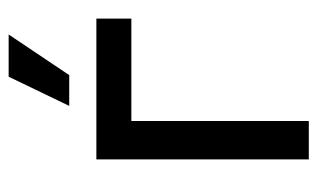

<svg xmlns="http://www.w3.org/2000/svg" viewBox="-172 -598 769 466"><g transform="rotate(-90 213.0 -364.5)"><path d="M401.4 -515.6V-430.7H152.8V0H59.6V-515.6ZM189.5 -581.5 260.3 -728.5H362.8L264.2 -581.5Z"/></g></svg>

Font: Inter Cardless Display
Style: Regular
Weight: 400
Designer: Rasmus Andersson
Foundry: rsms
Version: Version 4.001;git-9221beed3